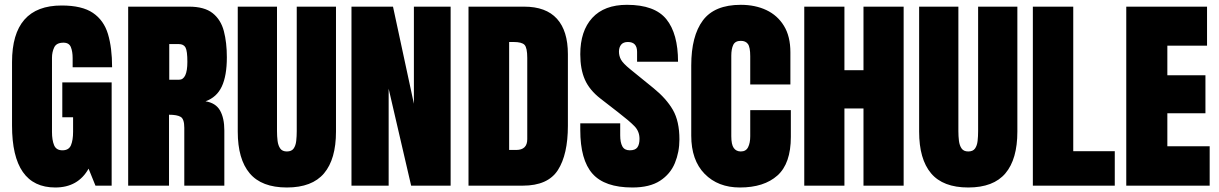

<svg xmlns="http://www.w3.org/2000/svg" viewBox="-20 -790 5186 817"><path d="M215.3 7.8Q31.2 7.8 31.2 -255.9V-525.9Q31.2 -766.6 242.2 -766.6Q329.1 -766.6 375.5 -735.1Q421.9 -703.6 439.5 -645Q457 -586.4 457 -503.9H289.1V-543Q289.1 -570.8 281.5 -589.6Q273.9 -608.4 250 -608.4Q220.2 -608.4 210.7 -588.4Q201.2 -568.4 201.2 -544.4V-228.5Q201.2 -193.8 210.2 -172.1Q219.2 -150.4 245.6 -150.4Q272.9 -150.4 282 -172.1Q291 -193.8 291 -229.5V-291H245.1V-439.5H455.1V0H386.2L356.9 -72.3Q312 7.8 215.3 7.8Z M525.4 0V-761.7H784.2Q850.1 -761.7 885 -733.9Q919.9 -706.1 932.6 -657.5Q945.3 -608.9 945.3 -546.4Q945.3 -467.8 923.8 -421.9Q902.3 -376 854.5 -358.9Q897.9 -352.1 916.3 -319.8Q934.6 -287.6 934.6 -234.9V0H764.2V-246.1Q764.2 -283.7 748.8 -292.7Q733.4 -301.8 699.2 -301.8V0ZM700.2 -450.7H741.7Q777.3 -450.7 777.3 -526.9Q777.3 -572.8 769.5 -587.6Q761.7 -602.5 740.2 -602.5H700.2Z M1200.7 7.8Q1093.3 7.8 1042.5 -52.5Q991.7 -112.8 991.7 -230V-761.7H1158.7V-231.9Q1158.7 -210.4 1161.1 -190.7Q1163.6 -170.9 1172.4 -158.2Q1181.2 -145.5 1200.7 -145.5Q1220.7 -145.5 1229.5 -158Q1238.3 -170.4 1240.5 -190.4Q1242.7 -210.4 1242.7 -231.9V-761.7H1409.7V-230Q1409.7 -112.8 1358.9 -52.5Q1308.1 7.8 1200.7 7.8Z M1475.6 0V-761.7H1652.3L1741.2 -348.6V-761.7H1897.5V0H1729.5L1633.8 -412.6V0Z M1973.6 0V-761.7H2210.4Q2303.2 -761.7 2349.9 -710.2Q2396.5 -658.7 2396.5 -559.6V-254.9Q2396.5 -132.8 2354 -66.4Q2311.5 0 2204.6 0ZM2146.5 -151.9H2176.3Q2223.6 -151.9 2223.6 -197.8V-543.5Q2223.6 -586.4 2212.2 -598.9Q2200.7 -611.3 2165.5 -611.3H2146.5Z M2670.9 7.8Q2553.2 7.8 2501.2 -50.8Q2449.2 -109.4 2449.2 -237.3V-265.1H2619.1V-213.9Q2619.1 -184.1 2628.2 -167.2Q2637.2 -150.4 2659.7 -150.4Q2683.1 -150.4 2692.1 -162.8Q2701.2 -175.3 2701.2 -199.2Q2701.2 -231 2679.9 -252.9Q2658.7 -274.9 2609.9 -312.5L2535.6 -370.1Q2488.3 -406.7 2468.8 -451.2Q2449.2 -495.6 2449.2 -559.1Q2449.2 -658.2 2500.2 -713.9Q2551.3 -769.5 2647.9 -769.5Q2766.1 -769.5 2815.7 -708Q2865.2 -646.5 2865.2 -527.3H2690.9V-569.3Q2690.9 -611.3 2651.9 -611.3Q2632.3 -611.3 2623 -599.9Q2613.8 -588.4 2613.8 -570.3Q2613.8 -552.2 2622.3 -536.4Q2630.9 -520.5 2662.1 -495.1L2761.2 -414.6Q2815.4 -370.6 2843.3 -322.3Q2871.1 -273.9 2871.1 -196.8Q2871.1 -143.1 2851.8 -96.2Q2832.5 -49.3 2788.6 -20.8Q2744.6 7.8 2670.9 7.8Z M3128.4 7.8Q3035.2 7.8 2978.3 -50.3Q2921.4 -108.4 2921.4 -212.9V-511.7Q2921.4 -636.7 2970.9 -703.1Q3020.5 -769.5 3132.3 -769.5Q3193.4 -769.5 3241 -747.1Q3288.6 -724.6 3315.9 -679.9Q3343.3 -635.3 3343.3 -567.4V-430.7H3172.4V-550.8Q3172.4 -589.4 3162.6 -602.8Q3152.8 -616.2 3132.3 -616.2Q3108.4 -616.2 3100.1 -598.9Q3091.8 -581.5 3091.8 -552.7V-210.4Q3091.8 -174.8 3102.3 -160.2Q3112.8 -145.5 3132.3 -145.5Q3154.3 -145.5 3163.3 -163.6Q3172.4 -181.6 3172.4 -210.4V-321.3H3345.2V-207.5Q3345.2 -94.2 3288.1 -43.2Q3231 7.8 3128.4 7.8Z M3402.3 0V-761.7H3573.2V-491.2H3654.3V-761.7H3825.2V0H3654.3V-328.6H3573.2V0Z M4100.1 7.8Q3992.7 7.8 3941.9 -52.5Q3891.1 -112.8 3891.1 -230V-761.7H4058.1V-231.9Q4058.1 -210.4 4060.5 -190.7Q4063 -170.9 4071.8 -158.2Q4080.6 -145.5 4100.1 -145.5Q4120.1 -145.5 4128.9 -158Q4137.7 -170.4 4139.9 -190.4Q4142.1 -210.4 4142.1 -231.9V-761.7H4309.1V-230Q4309.1 -112.8 4258.3 -52.5Q4207.5 7.8 4100.1 7.8Z M4375 0V-761.7H4546.9V-146.5H4723.6V0Z M4772.5 0V-761.7H5116.2V-595.7H4947.3V-469.7H5109.4V-308.1H4947.3V-167.5H5127.4V0Z"/></svg>

Font: Anton SC
Style: Regular
Weight: 400
Designer: Vernon Adams
Foundry: Vernon Adams
Version: Version 2.116; ttfautohint (v1.8.4.7-5d5b)